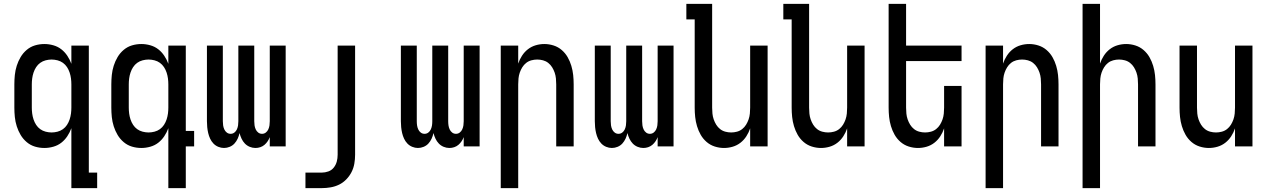

<svg xmlns="http://www.w3.org/2000/svg" viewBox="-20 -755 6540 990"><path d="M246 -72Q261 -72 276.5 -76Q292 -80 304.5 -89Q317 -98 325.5 -111Q334 -124 339 -139Q344 -154 346 -169.5Q348 -185 348 -200V-320Q348 -335 346 -350.5Q344 -366 339 -381Q334 -396 325.5 -409Q317 -422 304.5 -431Q292 -440 276.5 -444Q261 -448 246 -448Q231 -448 215.5 -444Q200 -440 187.5 -431Q175 -422 166.5 -409Q158 -396 153 -381Q148 -366 146 -350.5Q144 -335 144 -320V-200Q144 -185 146 -169.5Q148 -154 153 -139Q158 -124 166.5 -111Q175 -98 187.5 -89Q200 -80 215.5 -76Q231 -72 246 -72ZM348 215V-94Q340 -72 327 -52.5Q314 -33 296 -19Q278 -5 255 1.5Q232 8 209 8Q184 8 160.5 1Q137 -6 118 -22Q99 -38 86.5 -59Q74 -80 66.5 -103.5Q59 -127 56.5 -151.5Q54 -176 54 -200V-320Q54 -344 56.5 -368.5Q59 -393 66.5 -416.5Q74 -440 86.5 -461Q99 -482 118 -498Q137 -514 160.5 -521Q184 -528 209 -528Q232 -528 255 -521.5Q278 -515 296 -501Q314 -487 327 -467.5Q340 -448 348 -426V-520H438V135H481V215Z M746 -72Q761 -72 776.5 -76Q792 -80 804.5 -89Q817 -98 825.5 -111Q834 -124 839 -139Q844 -154 846 -169.5Q848 -185 848 -200V-320Q848 -335 846 -350.5Q844 -366 839 -381Q834 -396 825.5 -409Q817 -422 804.5 -431Q792 -440 776.5 -444Q761 -448 746 -448Q731 -448 715.5 -444Q700 -440 687.5 -431Q675 -422 666.5 -409Q658 -396 653 -381Q648 -366 646 -350.5Q644 -335 644 -320V-200Q644 -185 646 -169.5Q648 -154 653 -139Q658 -124 666.5 -111Q675 -98 687.5 -89Q700 -80 715.5 -76Q731 -72 746 -72ZM848 215V-94Q840 -72 827 -52.5Q814 -33 796 -19Q778 -5 755 1.5Q732 8 709 8Q684 8 660.5 1Q637 -6 618 -22Q599 -38 586.5 -59Q574 -80 566.5 -103.5Q559 -127 556.5 -151.5Q554 -176 554 -200V-320Q554 -344 556.5 -368.5Q559 -393 566.5 -416.5Q574 -440 586.5 -461Q599 -482 618 -498Q637 -514 660.5 -521Q684 -528 709 -528Q732 -528 755 -521.5Q778 -515 796 -501Q814 -487 827 -467.5Q840 -448 848 -426V-520H938V-80H981V0H938V215Z M1135 8Q1120 8 1105.5 2Q1091 -4 1080.5 -15Q1070 -26 1063.5 -40Q1057 -54 1053.5 -69Q1050 -84 1048.5 -99.5Q1047 -115 1047 -130V-520H1129V-130Q1129 -119 1130.5 -108.5Q1132 -98 1136.5 -88Q1141 -78 1149.5 -71.5Q1158 -65 1169 -65Q1180 -65 1188.5 -71.5Q1197 -78 1201.5 -88Q1206 -98 1207.5 -108.5Q1209 -119 1209 -130V-520H1291V-130Q1291 -119 1292.5 -108.5Q1294 -98 1298.5 -88Q1303 -78 1311.5 -71.5Q1320 -65 1331 -65Q1342 -65 1350.5 -71.5Q1359 -78 1363.5 -88Q1368 -98 1369.5 -108.5Q1371 -119 1371 -130V-520H1453V0H1371V-48Q1367 -37 1360 -26.5Q1353 -16 1343.5 -8Q1334 0 1322 4Q1310 8 1297 8Q1282 8 1267.5 2Q1253 -4 1242.5 -15Q1232 -26 1225.5 -40Q1219 -54 1215 -69Q1212 -54 1205.5 -40Q1199 -26 1189 -15Q1179 -4 1164.5 2Q1150 8 1135 8Z M1555 215V135H1639Q1656 135 1673 129Q1690 123 1701 109Q1712 95 1716.5 78Q1721 61 1721 43V-520H1811V43Q1811 66 1807 89Q1803 112 1792.5 132.5Q1782 153 1765.5 170Q1749 187 1728.5 197Q1708 207 1685 211Q1662 215 1639 215Z M2135 8Q2120 8 2105.5 2Q2091 -4 2080.5 -15Q2070 -26 2063.5 -40Q2057 -54 2053.5 -69Q2050 -84 2048.5 -99.5Q2047 -115 2047 -130V-520H2129V-130Q2129 -119 2130.5 -108.5Q2132 -98 2136.5 -88Q2141 -78 2149.5 -71.5Q2158 -65 2169 -65Q2180 -65 2188.5 -71.5Q2197 -78 2201.5 -88Q2206 -98 2207.5 -108.5Q2209 -119 2209 -130V-520H2291V-130Q2291 -119 2292.5 -108.5Q2294 -98 2298.5 -88Q2303 -78 2311.5 -71.5Q2320 -65 2331 -65Q2342 -65 2350.5 -71.5Q2359 -78 2363.5 -88Q2368 -98 2369.5 -108.5Q2371 -119 2371 -130V-520H2453V0H2371V-48Q2367 -37 2360 -26.5Q2353 -16 2343.5 -8Q2334 0 2322 4Q2310 8 2297 8Q2282 8 2267.5 2Q2253 -4 2242.5 -15Q2232 -26 2225.5 -40Q2219 -54 2215 -69Q2212 -54 2205.5 -40Q2199 -26 2189 -15Q2179 -4 2164.5 2Q2150 8 2135 8Z M2562 215V-520H2652V-427Q2659 -448 2671.5 -467.5Q2684 -487 2702 -501Q2720 -515 2742 -521.5Q2764 -528 2787 -528Q2811 -528 2834.5 -520.5Q2858 -513 2876.5 -497Q2895 -481 2907 -460Q2919 -439 2926 -415.5Q2933 -392 2935.5 -368Q2938 -344 2938 -320V0H2848V-320Q2848 -335 2846.5 -350.5Q2845 -366 2840 -380.5Q2835 -395 2827 -408Q2819 -421 2807 -430.5Q2795 -440 2780 -444Q2765 -448 2750 -448Q2735 -448 2720 -444Q2705 -440 2693 -430.5Q2681 -421 2673 -408Q2665 -395 2660 -380.5Q2655 -366 2653.5 -350.5Q2652 -335 2652 -320V215Z M3135 8Q3120 8 3105.5 2Q3091 -4 3080.5 -15Q3070 -26 3063.5 -40Q3057 -54 3053.5 -69Q3050 -84 3048.5 -99.5Q3047 -115 3047 -130V-520H3129V-130Q3129 -119 3130.5 -108.5Q3132 -98 3136.5 -88Q3141 -78 3149.5 -71.5Q3158 -65 3169 -65Q3180 -65 3188.5 -71.5Q3197 -78 3201.5 -88Q3206 -98 3207.5 -108.5Q3209 -119 3209 -130V-520H3291V-130Q3291 -119 3292.5 -108.5Q3294 -98 3298.5 -88Q3303 -78 3311.5 -71.5Q3320 -65 3331 -65Q3342 -65 3350.5 -71.5Q3359 -78 3363.5 -88Q3368 -98 3369.5 -108.5Q3371 -119 3371 -130V-520H3453V0H3371V-48Q3367 -37 3360 -26.5Q3353 -16 3343.5 -8Q3334 0 3322 4Q3310 8 3297 8Q3282 8 3267.5 2Q3253 -4 3242.5 -15Q3232 -26 3225.5 -40Q3219 -54 3215 -69Q3212 -54 3205.5 -40Q3199 -26 3189 -15Q3179 -4 3164.5 2Q3150 8 3135 8Z M3713 8Q3689 8 3665.5 0.5Q3642 -7 3623.5 -23Q3605 -39 3593 -60Q3581 -81 3574 -104.5Q3567 -128 3564.5 -152Q3562 -176 3562 -200V-655H3519V-735H3652V-200Q3652 -185 3653.5 -169.5Q3655 -154 3660 -139.5Q3665 -125 3673 -112Q3681 -99 3693 -89.5Q3705 -80 3720 -76Q3735 -72 3750 -72Q3765 -72 3780 -76Q3795 -80 3807 -89.5Q3819 -99 3827 -112Q3835 -125 3840 -139.5Q3845 -154 3846.5 -169.5Q3848 -185 3848 -200V-520H3938V0H3848V-93Q3841 -72 3828.5 -52.5Q3816 -33 3798 -19Q3780 -5 3758 1.5Q3736 8 3713 8Z M4213 8Q4189 8 4165.5 0.5Q4142 -7 4123.5 -23Q4105 -39 4093 -60Q4081 -81 4074 -104.5Q4067 -128 4064.5 -152Q4062 -176 4062 -200V-655H4019V-735H4152V-200Q4152 -185 4153.5 -169.5Q4155 -154 4160 -139.5Q4165 -125 4173 -112Q4181 -99 4193 -89.5Q4205 -80 4220 -76Q4235 -72 4250 -72Q4265 -72 4280 -76Q4295 -80 4307 -89.5Q4319 -99 4327 -112Q4335 -125 4340 -139.5Q4345 -154 4346.5 -169.5Q4348 -185 4348 -200V-520H4438V0H4348V-93Q4341 -72 4328.5 -52.5Q4316 -33 4298 -19Q4280 -5 4258 1.5Q4236 8 4213 8Z M4713 8Q4689 8 4665.5 0.5Q4642 -7 4623.5 -23Q4605 -39 4593 -60Q4581 -81 4574 -104.5Q4567 -128 4564.5 -152Q4562 -176 4562 -200V-735H4652V-520H4938V-440H4652V-200Q4652 -185 4653.5 -169.5Q4655 -154 4660 -139.5Q4665 -125 4673 -112Q4681 -99 4693 -89.5Q4705 -80 4720 -76Q4735 -72 4750 -72Q4765 -72 4780 -76Q4795 -80 4807 -89.5Q4819 -99 4827 -112Q4835 -125 4840 -139.5Q4845 -154 4846.5 -169.5Q4848 -185 4848 -200V-312H4938V0H4848V-93Q4841 -72 4828.5 -52.5Q4816 -33 4798 -19Q4780 -5 4758 1.5Q4736 8 4713 8Z M5062 215V-520H5152V-427Q5159 -448 5171.5 -467.5Q5184 -487 5202 -501Q5220 -515 5242 -521.5Q5264 -528 5287 -528Q5311 -528 5334.5 -520.5Q5358 -513 5376.5 -497Q5395 -481 5407 -460Q5419 -439 5426 -415.5Q5433 -392 5435.5 -368Q5438 -344 5438 -320V0H5348V-320Q5348 -335 5346.5 -350.5Q5345 -366 5340 -380.5Q5335 -395 5327 -408Q5319 -421 5307 -430.5Q5295 -440 5280 -444Q5265 -448 5250 -448Q5235 -448 5220 -444Q5205 -440 5193 -430.5Q5181 -421 5173 -408Q5165 -395 5160 -380.5Q5155 -366 5153.5 -350.5Q5152 -335 5152 -320V215Z M5562 215V-735H5652V-427Q5659 -448 5671.5 -467.5Q5684 -487 5702 -501Q5720 -515 5742 -521.5Q5764 -528 5787 -528Q5811 -528 5834.5 -520.5Q5858 -513 5876.5 -497Q5895 -481 5907 -460Q5919 -439 5926 -415.5Q5933 -392 5935.5 -368Q5938 -344 5938 -320V0H5848V-320Q5848 -335 5846.5 -350.5Q5845 -366 5840 -380.5Q5835 -395 5827 -408Q5819 -421 5807 -430.5Q5795 -440 5780 -444Q5765 -448 5750 -448Q5735 -448 5720 -444Q5705 -440 5693 -430.5Q5681 -421 5673 -408Q5665 -395 5660 -380.5Q5655 -366 5653.5 -350.5Q5652 -335 5652 -320V215Z M6213 8Q6189 8 6165.5 0.5Q6142 -7 6123.5 -23Q6105 -39 6093 -60Q6081 -81 6074 -104.5Q6067 -128 6064.5 -152Q6062 -176 6062 -200V-520H6152V-200Q6152 -185 6153.5 -169.5Q6155 -154 6160 -139.5Q6165 -125 6173 -112Q6181 -99 6193 -89.5Q6205 -80 6220 -76Q6235 -72 6250 -72Q6265 -72 6280 -76Q6295 -80 6307 -89.5Q6319 -99 6327 -112Q6335 -125 6340 -139.5Q6345 -154 6346.5 -169.5Q6348 -185 6348 -200V-520H6438V0H6348V-93Q6341 -72 6328.5 -52.5Q6316 -33 6298 -19Q6280 -5 6258 1.5Q6236 8 6213 8Z"/></svg>

Font: Iosevka Custom Medium
Style: Regular
Weight: 500
Monospace: yes
Designer: Belleve Invis
Foundry: Belleve Invis
Version: Version 32.5.0; ttfautohint (v1.8.4)